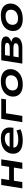

<svg xmlns="http://www.w3.org/2000/svg" viewBox="1983 -2534 561 4567"><g transform="rotate(-90 2263.5 -250.5)"><path d="M67 0 146 -501H295L265 -314H578L608 -501H757L678 0H529L561 -200H248L216 0Z M1209 10Q1083 10 1007 -27.5Q931 -65 904.5 -134.5Q878 -204 901 -297Q924 -367 972.5 -414.5Q1021 -462 1094 -486.5Q1167 -511 1260 -511Q1341 -511 1402 -484Q1463 -457 1493 -401Q1523 -345 1512 -254L1507 -212H1007L1020 -302H1414L1388 -277Q1396 -328 1381.5 -357.5Q1367 -387 1334 -401.5Q1301 -416 1252 -416Q1199 -416 1154 -398.5Q1109 -381 1079 -346Q1049 -311 1040 -257Q1030 -203 1045.5 -167.5Q1061 -132 1105.5 -114Q1150 -96 1228 -96Q1285 -96 1341.5 -107.5Q1398 -119 1443 -140L1472 -46Q1421 -18 1350 -4Q1279 10 1209 10Z M1641 0 1720 -501H2200L2183 -388H1852L1790 0Z M2535 10Q2423 10 2354.5 -30Q2286 -70 2262 -140.5Q2238 -211 2260 -299Q2277 -351 2309 -390Q2341 -429 2386.5 -456Q2432 -483 2490 -497Q2548 -511 2617 -511Q2729 -511 2797.5 -471Q2866 -431 2890 -361.5Q2914 -292 2892 -203Q2875 -152 2843 -112.5Q2811 -73 2766 -45.5Q2721 -18 2663.5 -4Q2606 10 2535 10ZM2546 -102Q2597 -102 2637 -115Q2677 -128 2706.5 -154Q2736 -180 2749 -220Q2770 -299 2732.5 -348.5Q2695 -398 2605 -398Q2557 -398 2516 -386Q2475 -374 2446 -348Q2417 -322 2403 -282Q2383 -202 2420 -152Q2457 -102 2546 -102Z M3034 0 3113 -501H3484Q3559 -501 3605.5 -485Q3652 -469 3669.5 -436.5Q3687 -404 3674 -353Q3667 -336 3650 -319Q3633 -302 3609 -288Q3585 -274 3555 -263L3557 -258Q3623 -244 3647 -209Q3671 -174 3656 -118Q3638 -61 3572.5 -30.5Q3507 0 3415 0ZM3184 -88H3391Q3442 -88 3474.5 -100.5Q3507 -113 3516 -140Q3526 -177 3498 -194.5Q3470 -212 3409 -212H3204ZM3217 -299H3403Q3461 -299 3489 -311.5Q3517 -324 3526 -349Q3534 -382 3508.5 -397.5Q3483 -413 3424 -413H3236Z M4095 10Q3983 10 3914.5 -30Q3846 -70 3822 -140.5Q3798 -211 3820 -299Q3837 -351 3869 -390Q3901 -429 3946.5 -456Q3992 -483 4050 -497Q4108 -511 4177 -511Q4289 -511 4357.5 -471Q4426 -431 4450 -361.5Q4474 -292 4452 -203Q4435 -152 4403 -112.5Q4371 -73 4326 -45.5Q4281 -18 4223.5 -4Q4166 10 4095 10ZM4106 -102Q4157 -102 4197 -115Q4237 -128 4266.5 -154Q4296 -180 4309 -220Q4330 -299 4292.5 -348.5Q4255 -398 4165 -398Q4117 -398 4076 -386Q4035 -374 4006 -348Q3977 -322 3963 -282Q3943 -202 3980 -152Q4017 -102 4106 -102Z"/></g></svg>

Font: Nunito Sans 7pt Expanded
Style: Bold Italic
Weight: 700
Width: 7
Italic angle: -9°
Designer: Vernon Adams
Foundry: Vernon Adams
Version: Version 3.101;gftools[0.9.27]